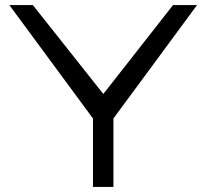

<svg xmlns="http://www.w3.org/2000/svg" viewBox="-20 -740 846 760"><path d="M665 -720H760L429 -271V0H348V-271L17 -720H110L389 -368Z"/></svg>

Font: Orbitron
Style: Regular
Weight: 400
Designer: Matt McInerney
Foundry: Matt McInerney
Version: 1.000